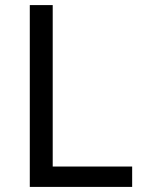

<svg xmlns="http://www.w3.org/2000/svg" viewBox="-20 -734 564 754"><path d="M97 0V-714H187V-80H499V0Z"/></svg>

Font: hexlsinhala05
Style: Book
Weight: 400
Designer: Jelle Bosma - Monotype Design Team
Foundry: Monotype Imaging Inc.
Version: Version 2.003